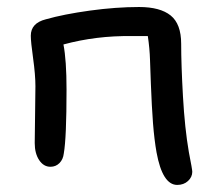

<svg xmlns="http://www.w3.org/2000/svg" viewBox="-20 -519 622 548"><path d="M485.8 8.8Q443.8 8.8 426.8 -84Q420.4 -120.1 416.7 -167.2Q413.1 -214.4 410.6 -280Q408.2 -345.7 408.2 -347.2Q407.2 -380.9 401.9 -416H356Q254.9 -417.5 161.1 -392.1Q169.9 -347.2 169.9 -263.2Q169.9 -125.5 162.1 -81.1Q160.2 -64 149.7 -53.5Q139.2 -43 124 -43Q104.5 -43 91.8 -62Q79.1 -81.1 79.1 -110.8Q79.1 -130.9 80.1 -189Q81.1 -247.1 81.1 -272.9Q81.1 -305.2 74.5 -352.5Q67.9 -399.9 67.9 -417Q67.9 -453.1 110.8 -463.9Q162.1 -478.5 236.8 -488.8Q311.5 -499 377 -499Q437 -499 467 -474.9Q497.1 -450.7 497.1 -394Q497.1 -335 502.2 -243.9Q507.3 -152.8 519 -85Q528.8 -35.2 528.8 -28.8Q528.8 -13.7 516.6 -2.4Q504.4 8.8 485.8 8.8Z"/></svg>

Font: Shantell Sans Irregular Bouncy
Style: Regular
Weight: 400
Designer: Stephen Nixon, Anya Danilova, Shantell Martin
Foundry: Arrow Type
Version: Version 1.006;[9816181b4]